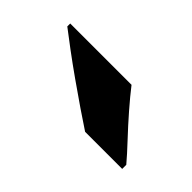

<svg xmlns="http://www.w3.org/2000/svg" viewBox="-24 -919 465 465"><g transform="rotate(45 209.0 -686.0)"><path d="M250 -766Q267 -744 290.5 -717Q314 -690 338 -664.5Q362 -639 378 -620V-606H251Q231 -619 202.5 -638.5Q174 -658 143.5 -679.5Q113 -701 85.5 -721.5Q58 -742 40 -756V-766Z"/></g></svg>

Font: Noto Sans Ethiopic Black
Style: Regular
Weight: 900
Designer: Monotype Design Team
Foundry: Monotype Imaging Inc.
Version: Version 2.102; ttfautohint (v1.8.4.7-5d5b)